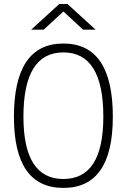

<svg xmlns="http://www.w3.org/2000/svg" viewBox="-20 -918 626 948"><path d="M293 9.8Q48.8 9.8 48.8 -341.8Q48.8 -703.1 293 -703.1Q537.1 -703.1 537.1 -341.8Q537.1 9.8 293 9.8ZM293 -34.2Q490.2 -34.2 490.2 -341.8Q490.2 -659.2 293 -659.2Q95.7 -659.2 95.7 -341.8Q95.7 -34.2 293 -34.2ZM133.8 -771.5 272.9 -898.4H313L452.1 -771.5H390.1L293 -861.3L195.8 -771.5Z"/></svg>

Font: Cascadia Code ExtraLight
Style: Regular
Weight: 200
Monospace: yes
Designer: Aaron Bell
Foundry: Saja Typeworks
Version: Version 2407.024; ttfautohint (v1.8.4)